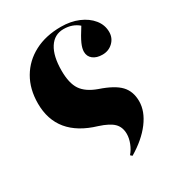

<svg xmlns="http://www.w3.org/2000/svg" viewBox="-181 -650 917 994"><g transform="rotate(-30 277.5 -153.0)"><path d="M320 229 310 220Q329 198 340 169.5Q351 141 351 116Q351 75 326.5 50.5Q302 26 243 7Q31 -56 31 -250Q31 -336 68.5 -400Q106 -464 173.5 -499.5Q241 -535 332 -535Q390 -535 436 -515.5Q482 -496 509 -462.5Q536 -429 536 -387Q536 -351 510.5 -326.5Q485 -302 448 -302Q413 -302 392 -318.5Q371 -335 371 -363Q371 -383 383 -410Q395 -437 427 -487Q391 -518 338 -518Q283 -518 252.5 -470.5Q222 -423 222 -336Q222 -261 248.5 -221.5Q275 -182 339 -159Q422 -131 456.5 -94.5Q491 -58 491 1Q491 61 446 121Q401 181 320 229Z"/></g></svg>

Font: Literata 72pt ExtraBold
Style: Regular
Weight: 800
Designer: Latin by Veronika Burian and Jose Scaglione. Greek by Irene Vlachou. Cyrillic by Vera Evstafieva.
Foundry: TypeTogether
Version: Version 3.002